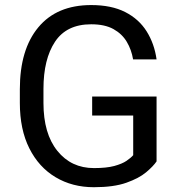

<svg xmlns="http://www.w3.org/2000/svg" viewBox="-20 -741 721 770"><path d="M607.9 -354V-93.8Q594.7 -74.2 565.9 -50Q537.1 -25.9 486.6 -8.1Q436 9.8 356.4 9.8Q270 9.8 202.9 -30.3Q135.7 -70.3 97.7 -146Q59.6 -221.7 59.6 -328.1V-383.3Q59.6 -542.5 133.8 -631.6Q208 -720.7 345.7 -720.7Q427.2 -720.7 482.2 -692.6Q537.1 -664.6 568.1 -615.2Q599.1 -565.9 607.9 -502.9H513.7Q507.3 -541.5 488.5 -573.2Q469.7 -605 435.1 -624.3Q400.4 -643.6 345.7 -643.6Q247.1 -643.6 200.7 -573.7Q154.3 -503.9 154.3 -384.3V-328.1Q154.3 -205.1 210 -136Q265.6 -66.9 356.9 -66.9Q407.2 -66.9 438.5 -75.4Q469.7 -84 487.3 -95.9Q504.9 -107.9 514.2 -118.7V-277.8H349.6V-354Z"/></svg>

Font: Vazirmatn RD
Style: Regular
Weight: 400
Designer: Saber Rastikerdar
Foundry: Saber Rastikerdar
Version: Version 32.102